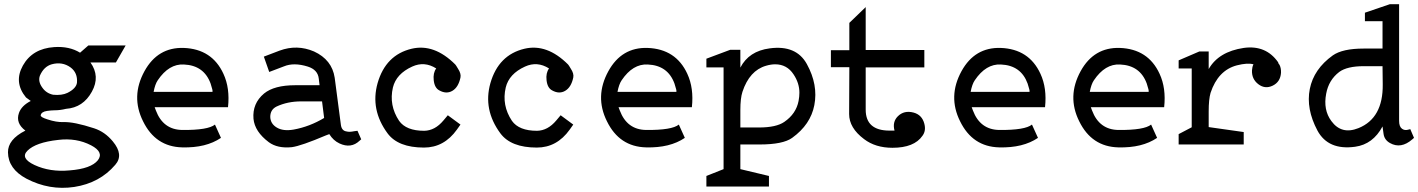

<svg xmlns="http://www.w3.org/2000/svg" viewBox="-20 -681 6685 905"><path d="M406.2 -386.7Q453.1 -321.3 413.1 -249Q372.1 -173.8 291 -168Q263.7 -161.1 236.3 -161.1Q222.7 -161.1 202.1 -158.2Q174.8 -154.3 171.9 -137.7Q169.9 -128.9 204.1 -118.2Q245.1 -104.5 279.3 -105.5Q328.1 -107.4 423.8 -76.2Q474.6 -59.6 511.7 -14.6Q564.5 48.8 523.4 95.7Q450.2 181.6 330.1 200.2Q212.9 217.8 104.5 161.1Q18.6 115.2 17.6 37.1Q16.6 -23.4 99.6 -65.4Q52.7 -100.6 69.3 -148.4Q81.1 -182.6 125 -205.1L102.5 -221.7Q43.9 -293 87.9 -372.1Q132.8 -452.1 235.4 -459Q306.6 -463.9 357.4 -432.6L396.5 -466.8H572.3L526.4 -386.7ZM230.5 -234.4Q271.5 -230.5 297.9 -243.2Q338.9 -263.7 342.8 -291Q346.7 -337.9 312.5 -363.3Q273.4 -391.6 223.6 -377.9Q186.5 -367.2 168 -324.2Q158.2 -296.9 179.7 -267.6Q198.2 -241.2 230.5 -234.4ZM253.9 -21.5Q148.4 -9.8 109.4 29.3Q74.2 64.5 142.6 96.7Q215.8 130.9 308.6 122.1Q409.2 114.3 441.4 74.2Q470.7 36.1 409.2 3.9Q339.8 -32.2 253.9 -21.5Z M704.1 -248H981.4Q984.4 -252 972.7 -287.1Q941.4 -373 846.7 -377Q776.4 -380.9 723.6 -302.7Q710.9 -284.2 704.1 -248ZM709 -175.8 714.8 -160.2Q749 -69.3 839.8 -68.4Q960.9 -67.4 993.2 -93.8L1021.5 -31.2Q951.2 16.6 838.9 13.7Q712.9 10.7 654.3 -109.4Q595.7 -226.6 661.1 -345.7Q723.6 -459 845.7 -455.1Q979.5 -450.2 1033.2 -333Q1064.5 -265.6 1054.7 -175.8Z M1498 -203.1H1399.4Q1335 -203.1 1283.2 -178.7Q1253.9 -164.1 1253.9 -129.9Q1254.9 -97.7 1284.2 -80.1Q1314.5 -61.5 1364.3 -70.3Q1439.5 -84 1507.8 -125ZM1486.3 -279.3 1482.4 -311.5Q1477.5 -352.5 1430.7 -367.2Q1365.2 -387.7 1318.4 -368.2L1249 -341.8L1223.6 -414.1L1297.9 -442.4Q1379.9 -472.7 1460 -438.5Q1544.9 -399.4 1557.6 -314.5L1586.9 -91.8Q1590.8 -64.5 1613.3 -61.5Q1627 -57.6 1649.4 -62.5L1665 -64.5L1682.6 -24.4L1674.8 -17.6Q1634.8 20.5 1580.1 -4.9Q1550.8 -18.6 1532.2 -48.8L1516.6 -43Q1399.4 6.8 1355.5 12.7Q1288.1 19.5 1247.1 -10.7Q1180.7 -60.5 1174.8 -121.1Q1168.9 -193.4 1224.6 -240.2Q1272.5 -279.3 1371.1 -279.3Z M2133.8 -70.3Q2073.2 14.6 1978.5 14.6Q1856.4 14.6 1806.6 -52.7Q1724.6 -164.1 1759.8 -289.1Q1797.9 -421.9 1919.9 -451.2Q2026.4 -476.6 2126 -377Q2128.9 -374 2138.7 -357.4Q2154.3 -334 2150.4 -315.4Q2140.6 -269.5 2112.3 -252.9Q2084 -236.3 2050.8 -254.9Q2028.3 -266.6 2024.4 -302.7Q2020.5 -336.9 2036.1 -358.4Q1980.5 -393.6 1922.9 -367.2Q1847.7 -333 1832 -268.6Q1812.5 -184.6 1861.3 -111.3Q1894.5 -64.5 1979.5 -64.5Q2030.3 -65.4 2070.3 -113.3L2090.8 -137.7L2150.4 -93.8Z M2665.5 -70.3Q2605 14.6 2510.3 14.6Q2388.2 14.6 2338.4 -52.7Q2256.3 -164.1 2291.5 -289.1Q2329.6 -421.9 2451.7 -451.2Q2558.1 -476.6 2657.7 -377Q2660.6 -374 2670.4 -357.4Q2686 -334 2682.1 -315.4Q2672.4 -269.5 2644 -252.9Q2615.7 -236.3 2582.5 -254.9Q2560.1 -266.6 2556.2 -302.7Q2552.2 -336.9 2567.9 -358.4Q2512.2 -393.6 2454.6 -367.2Q2379.4 -333 2363.8 -268.6Q2344.2 -184.6 2393.1 -111.3Q2426.3 -64.5 2511.2 -64.5Q2562 -65.4 2602.1 -113.3L2622.6 -137.7L2682.1 -93.8Z M2890.6 -248H3168Q3170.9 -252 3159.2 -287.1Q3127.9 -373 3033.2 -377Q2962.9 -380.9 2910.2 -302.7Q2897.5 -284.2 2890.6 -248ZM2895.5 -175.8 2901.4 -160.2Q2935.5 -69.3 3026.4 -68.4Q3147.5 -67.4 3179.7 -93.8L3208 -31.2Q3137.7 16.6 3025.4 13.7Q2899.4 10.7 2840.8 -109.4Q2782.2 -226.6 2847.7 -345.7Q2910.2 -459 3032.2 -455.1Q3166 -450.2 3219.7 -333Q3251 -265.6 3241.2 -175.8Z M3469.7 -162.1V-80.1H3557.6Q3638.7 -80.1 3676.8 -106.4Q3732.4 -144.5 3744.1 -205.1Q3748 -225.6 3748 -244.1Q3748 -289.1 3720.7 -330.1Q3689.5 -377.9 3633.8 -377.9Q3614.3 -377.9 3590.8 -371.1Q3512.7 -348.6 3479.5 -248Q3469.7 -217.8 3469.7 -162.1ZM3390.6 116.2V-363.3H3309.6V-404.3L3421.9 -446.3H3469.7V-362.3Q3509.8 -440.4 3608.4 -453.1Q3733.4 -469.7 3783.2 -378.9Q3836.9 -281.2 3818.4 -185.5Q3800.8 -93.8 3713.9 -31.2Q3670.9 0 3560.5 0H3469.7V116.2L3604.5 148.4V198.2H3309.6V148.4Z M4060.5 -647.5V-445.3H4336.9V-363.3H4060.5V-164.1Q4060.5 -65.4 4172.9 -65.4H4196.3Q4185.5 -106.4 4211.9 -132.8Q4241.2 -162.1 4286.1 -150.4Q4326.2 -139.6 4336.9 -97.7Q4345.7 -64.5 4328.1 -41Q4289.1 15.6 4186.5 15.6Q4106.4 15.6 4052.7 -25.4Q3982.4 -78.1 3982.4 -143.6L3983.4 -364.3H3896.5V-444.3H3983.4V-573.2Z M4555.2 -248H4832.5Q4835.4 -252 4823.7 -287.1Q4792.5 -373 4697.8 -377Q4627.4 -380.9 4574.7 -302.7Q4562 -284.2 4555.2 -248ZM4560.1 -175.8 4565.9 -160.2Q4600.1 -69.3 4690.9 -68.4Q4812 -67.4 4844.2 -93.8L4872.6 -31.2Q4802.2 16.6 4689.9 13.7Q4564 10.7 4505.4 -109.4Q4446.8 -226.6 4512.2 -345.7Q4574.7 -459 4696.8 -455.1Q4830.6 -450.2 4884.3 -333Q4915.5 -265.6 4905.8 -175.8Z M5116.7 -248H5394Q5397 -252 5385.3 -287.1Q5354 -373 5259.3 -377Q5189 -380.9 5136.2 -302.7Q5123.5 -284.2 5116.7 -248ZM5121.6 -175.8 5127.4 -160.2Q5161.6 -69.3 5252.4 -68.4Q5373.5 -67.4 5405.8 -93.8L5434.1 -31.2Q5363.8 16.6 5251.5 13.7Q5125.5 10.7 5066.9 -109.4Q5008.3 -226.6 5073.7 -345.7Q5136.2 -459 5258.3 -455.1Q5392.1 -450.2 5445.8 -333Q5477.1 -265.6 5467.3 -175.8Z M5888.2 -377.9Q5859.9 -385.7 5810.1 -373Q5721.2 -349.6 5686 -243.2Q5677.2 -212.9 5677.2 -155.3V-82L5842.3 -58.6V0H5535.6V-48.8L5597.2 -81.1V-358.4H5535.6V-396.5L5633.3 -438.5H5677.2V-355.5Q5724.1 -437.5 5842.3 -455.1Q5946.8 -469.7 6004.4 -387.7Q6004.4 -382.8 6011.2 -375Q6019 -359.4 6018.1 -337.9Q6015.1 -294.9 5979 -277.3Q5942.9 -259.8 5911.1 -284.2Q5879.4 -308.6 5881.3 -349.6Q5882.3 -366.2 5888.2 -377.9Z M6574.7 -111.3Q6574.7 -84 6588.4 -74.2Q6600.1 -65.4 6615.7 -69.3L6627.4 -72.3L6645 -31.2L6637.2 -24.4Q6583.5 22.5 6531.7 -6.8Q6505.4 -21.5 6501.5 -49.8L6496.6 -85Q6451.7 -1 6367.7 10.7Q6240.7 28.3 6189.9 -65.4Q6135.3 -168 6153.8 -261.7Q6172.4 -355.5 6262.2 -419.9Q6308.1 -452.1 6407.7 -452.1H6496.6V-581.1H6413.6V-621.1L6530.8 -661.1H6574.7ZM6497.6 -283.2 6496.6 -369.1H6408.7Q6329.6 -369.1 6292.5 -341.8Q6242.7 -303.7 6231 -239.3Q6216.3 -163.1 6255.4 -110.4Q6303.2 -44.9 6383.3 -77.1Q6499.5 -124 6497.6 -283.2Z"/></svg>

Font: Hopone
Style: Regular
Weight: 400
Foundry: SIL International (SIL)
Version: Version 1.00 September 3, 2015, initial release